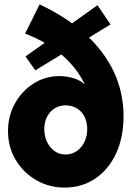

<svg xmlns="http://www.w3.org/2000/svg" viewBox="-20 -850 602 878"><path d="M275.4 7.8Q205.1 7.8 146.2 -25.9Q87.4 -59.6 52 -118.2Q16.6 -176.8 16.6 -251Q16.6 -319.3 48.1 -376.5Q79.6 -433.6 133.1 -467.8Q186.5 -502 252.9 -502Q277.3 -502 306.2 -495.1Q335 -488.3 357.7 -472.2Q380.4 -456.1 386.7 -427.7L357.4 -461.9H400.4L378.9 -438.5Q362.3 -480.5 336.2 -518.1Q310.1 -555.7 274.4 -588.6Q238.8 -621.6 193.8 -648.7Q148.9 -675.8 94.7 -696.3L161.1 -830.1Q256.3 -785.2 328.1 -729.5Q399.9 -673.8 448.2 -608.6Q496.6 -543.5 520.8 -470.7Q544.9 -397.9 544.9 -318.4Q544.9 -221.2 510.5 -147.7Q476.1 -74.2 415.3 -33.2Q354.5 7.8 275.4 7.8ZM279.3 -143.6Q308.6 -143.6 331.1 -159.2Q353.5 -174.8 366.2 -201.2Q378.9 -227.5 378.9 -259.8Q378.9 -292 366.5 -316.4Q354 -340.8 331.5 -354.5Q309.1 -368.2 279.3 -368.2Q252 -368.2 230 -354.5Q208 -340.8 195.3 -316.4Q182.6 -292 182.6 -259.8Q182.6 -227.1 195.3 -200.7Q208 -174.3 229.7 -158.9Q251.5 -143.6 279.3 -143.6ZM141.6 -528.3 96.7 -591.8 425.8 -826.2 485.4 -738.3Z"/></svg>

Font: Reddit Mono Black
Style: Regular
Weight: 900
Monospace: yes
Designer: Stephen Hutchings
Foundry: Reddit
Version: Version 1.014